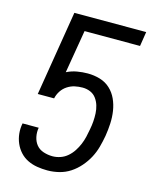

<svg xmlns="http://www.w3.org/2000/svg" viewBox="-112 -812 724 896"><g transform="rotate(15 250.0 -363.5)"><path d="M203 8Q178 8 153.5 4Q129 0 107.5 -10.5Q86 -21 70 -38.5Q54 -56 44.5 -78Q35 -100 32.5 -124.5Q30 -149 35 -174H113Q109 -152 113.5 -130Q118 -108 131 -92Q144 -76 165.5 -69Q187 -62 209 -62Q228 -62 247 -68.5Q266 -75 281.5 -88.5Q297 -102 308 -119Q319 -136 326.5 -154Q334 -172 338.5 -191Q343 -210 346 -228Q350 -248 351.5 -268Q353 -288 352 -307.5Q351 -327 345.5 -345Q340 -363 329 -378Q318 -393 300.5 -400.5Q283 -408 263 -408Q244 -408 225.5 -404Q207 -400 190 -389Q173 -378 162 -361Q151 -344 147 -325H68L135 -735H482L471 -665H203L168 -457Q192 -469 218 -473.5Q244 -478 269 -478Q300 -478 328.5 -469.5Q357 -461 378 -441.5Q399 -422 411 -395.5Q423 -369 427.5 -339.5Q432 -310 430.5 -279.5Q429 -249 424 -218Q419 -190 411.5 -162.5Q404 -135 390.5 -109.5Q377 -84 357 -61Q337 -38 312.5 -22Q288 -6 259.5 1Q231 8 203 8Z"/></g></svg>

Font: Iosevka Term Oblique
Style: Regular
Weight: 400
Italic angle: -9°
Monospace: yes
Designer: Belleve Invis
Foundry: Belleve Invis
Version: Version 31.4.0